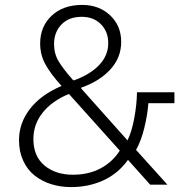

<svg xmlns="http://www.w3.org/2000/svg" viewBox="-20 -759 746 789"><path d="M272 9.8Q228 9.8 189.7 -2.4Q151.4 -14.6 121.8 -38.1Q92.3 -61.5 75.2 -98.9Q58.1 -136.2 58.1 -183.1Q58.1 -252.9 103 -311.3Q147.9 -369.6 232.9 -405.8Q187.5 -456.1 166.3 -495.1Q145 -534.2 145 -580.1Q145 -649.9 192.1 -694.3Q239.3 -738.8 317.9 -738.8Q387.2 -738.8 432.6 -696Q478 -653.3 478 -586.9Q478 -522 433.3 -473.4Q388.7 -424.8 314 -398.9V-395L503.9 -182.1Q521.5 -217.8 531.7 -273.2Q542 -328.6 543 -379.9H696.8V-335H589.8Q585.9 -285.2 572.5 -231.4Q559.1 -177.7 539.1 -143.1L668 0H597.2L505.9 -102.1Q466.3 -46.4 405.8 -18.3Q345.2 9.8 272 9.8ZM117.2 -188Q117.2 -117.2 162.6 -79.1Q208 -41 279.8 -41Q344.7 -41 393.8 -67.4Q442.9 -93.8 472.2 -140.1L263.2 -373Q192.9 -343.8 155 -295.7Q117.2 -247.6 117.2 -188ZM202.1 -578.1Q202.1 -538.6 220.7 -507.3Q239.3 -476.1 280.8 -429.2H285.2Q350.6 -453.1 387.7 -491.9Q424.8 -530.8 424.8 -582Q424.8 -628.9 394.8 -659.4Q364.7 -689.9 315.9 -689.9Q262.7 -689.9 232.4 -658.2Q202.1 -626.5 202.1 -578.1Z"/></svg>

Font: Lumene Sans Light
Style: Regular
Weight: 300
Designer: Deni Anggara
Version: Version 1.003;Glyphs 3.1.2 (3151)